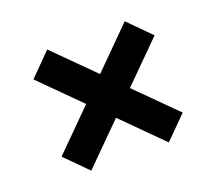

<svg xmlns="http://www.w3.org/2000/svg" viewBox="-94 -676 867 771"><g transform="rotate(-20 340.0 -291.0)"><path d="M505.3 -32 339.8 -197.4 174 -32 81 -125.4 246.1 -290.5 81 -455.6 174 -549.7 339.8 -384.2 505.3 -549.7 598.7 -455.6 433.2 -290.5 598.7 -125.4Z"/></g></svg>

Font: Inter Zeller
Style: Bold
Weight: 700
Designer: Rasmus Andersson; Joe Bland
Foundry: zeller
Version: Version 3.015;git-dec3a8cb1